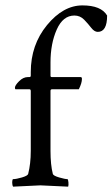

<svg xmlns="http://www.w3.org/2000/svg" viewBox="-20 -699 423 722"><path d="M290 -678.7Q360.4 -678.7 382.8 -640.6Q382.8 -579.1 347.7 -579.1Q335 -579.1 323.2 -594.2Q311.5 -609.4 296.4 -625Q281.2 -640.6 259.8 -640.6Q216.8 -640.6 193.4 -587.9Q169.9 -535.2 169.9 -463.9V-414.1Q169.9 -409.2 174.8 -409.2H283.2Q288.1 -409.2 288.1 -402.3Q288.1 -386.7 276.4 -363.3H175.8Q169.9 -363.3 169.9 -357.4V-131.8Q169.9 -79.1 178.7 -44.9Q180.7 -38.1 202.6 -31.7Q224.6 -25.4 233.4 -25.4Q236.3 -25.4 237.3 -13.7Q238.3 -2 236.3 2.9Q138.7 -2 131.8 -2Q128.9 -2 29.3 2.9Q27.3 1 26.4 -6.3Q25.4 -13.7 26.4 -19.5Q27.3 -25.4 29.3 -25.4Q41 -25.4 62.5 -31.7Q84 -38.1 85.9 -44.9Q95.7 -83 95.7 -131.8V-356.4Q95.7 -363.3 90.8 -363.3H39.1Q36.1 -363.3 36.1 -369.1Q36.1 -377.9 51.8 -393.6Q67.4 -409.2 85 -409.2H90.8Q95.7 -409.2 95.7 -415V-427.7Q95.7 -530.3 156.7 -604.5Q217.8 -678.7 290 -678.7Z"/></svg>

Font: Crimson Text
Style: Roman
Weight: 400
Version: Version 0.13